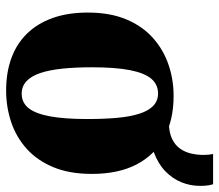

<svg xmlns="http://www.w3.org/2000/svg" viewBox="-65 -655 732 642"><g transform="rotate(90 301.0 -334.0)"><path d="M22 -261.5Q22 -335.5 44.5 -389.5Q67 -443.5 106.2 -478.8Q145.5 -514 195.5 -531.2Q245.5 -548.5 300.5 -548.5Q381.5 -548.5 439.8 -517Q498 -485.5 529.8 -424.8Q561.5 -364 561.5 -275Q561.5 -200 538.8 -145.8Q516 -91.5 477 -56.8Q438 -22 387.8 -5.2Q337.5 11.5 282.5 11.5Q222.5 11.5 174.5 -6Q126.5 -23.5 92.5 -58.2Q58.5 -93 40.2 -144Q22 -195 22 -261.5ZM293.5 -40.5Q323 -40.5 341.5 -63.5Q360 -86.5 369 -135Q378 -183.5 378 -260Q378 -316 374 -359.8Q370 -403.5 360.2 -434Q350.5 -464.5 333.8 -480.5Q317 -496.5 292.5 -496.5Q262.5 -496.5 243.2 -473.8Q224 -451 214.5 -402.2Q205 -353.5 205 -276Q205 -220.5 209.5 -176.8Q214 -133 224.2 -102.8Q234.5 -72.5 251.5 -56.5Q268.5 -40.5 293.5 -40.5ZM400.5 -468.5 391.5 -532.5Q424.5 -533.5 445.2 -543.8Q466 -554 477.5 -570.8Q489 -587.5 493.5 -607.8Q498 -628 498 -648Q498 -657.5 497.2 -665.5Q496.5 -673.5 495 -680.5H596Q598 -674.5 599.8 -664.2Q601.5 -654 601.5 -636Q601.5 -604.5 589.5 -574.8Q577.5 -545 552.8 -521Q528 -497 490.2 -482.8Q452.5 -468.5 400.5 -468.5Z"/></g></svg>

Font: Merriweather 72pt Black
Style: Regular
Weight: 900
Version: Version 2.100